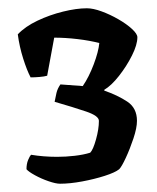

<svg xmlns="http://www.w3.org/2000/svg" viewBox="-20 -790 379 464"><path d="M125 -346Q115 -346 97.5 -352Q80 -358 64.5 -366.5Q49 -375 44 -381Q44 -394 48 -403.5Q52 -413 55 -416Q85 -411 118 -411Q139 -411 160.5 -413.5Q182 -416 198 -421Q205 -428 212 -453Q219 -478 219 -498Q219 -510 188 -520.5Q157 -531 112 -544Q114 -555 116.5 -565.5Q119 -576 126 -586L180 -582Q195 -604 206.5 -634.5Q218 -665 220 -686Q197 -692 167.5 -695.5Q138 -699 111 -699L94 -607Q87 -605 75.5 -604Q64 -603 54 -603Q45 -620 36 -648.5Q27 -677 23 -707Q41 -726 70.5 -740Q100 -754 132.5 -762Q165 -770 190 -770Q205 -770 225.5 -762.5Q246 -755 266 -743.5Q286 -732 299 -720Q312 -708 312 -700Q312 -682 299 -656Q286 -630 267.5 -606.5Q249 -583 232 -573V-571Q264 -560 287.5 -544.5Q311 -529 311 -498Q311 -481 302.5 -455.5Q294 -430 284 -408.5Q274 -387 268 -381Q258 -373 233 -365Q208 -357 178.5 -351.5Q149 -346 125 -346Z"/></svg>

Font: Texturina 72pt
Style: Bold
Weight: 700
Designer: Guillermo Torres Carreño
Foundry: Omnibus-Type
Version: Version 1.002; ttfautohint (v1.8.3)